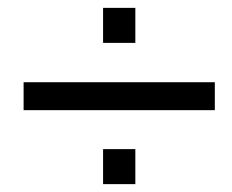

<svg xmlns="http://www.w3.org/2000/svg" viewBox="-20 -577 589 488"><path d="M324 -468H242V-557H324ZM526 -297H40V-368H526ZM324 -109H242V-198H324Z"/></svg>

Font: Libra Sans
Style: Italic
Weight: 400
Italic angle: -12°
Foundry: Context Ltd
Version: Version 1.002